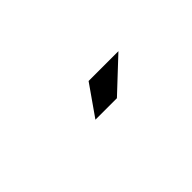

<svg xmlns="http://www.w3.org/2000/svg" viewBox="26 -951 537 537"><g transform="rotate(-45 295.0 -682.0)"><path d="M247 -637H332L428 -727H310Z"/></g></svg>

Font: League Gothic SemiExpanded
Style: Regular
Weight: 400
Width: 6
Designer: The League of Moveable Type
Version: Version 1.600; ttfautohint (v1.8.3)